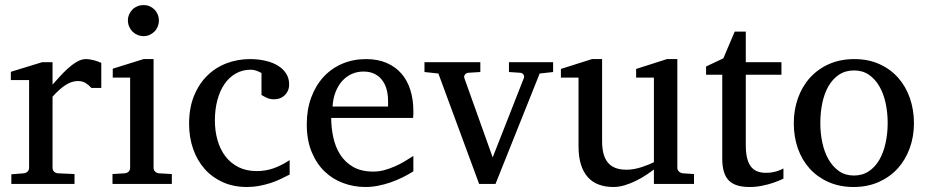

<svg xmlns="http://www.w3.org/2000/svg" viewBox="-20 -728 3672 760"><path d="M341.8 -379.9Q332 -391.1 319.3 -399.2Q306.6 -407.2 288.1 -407.2Q263.7 -407.2 238.8 -390.9Q213.9 -374.5 188 -345.2V-64Q188 -54.7 193.8 -48.8Q199.7 -43 209 -42L274.9 -39.1V0H24.9V-38.1L74.2 -42Q83 -43 89.1 -48.8Q95.2 -54.7 95.2 -64V-411.1H22.9V-443.8L147 -481.9H188V-393.1Q198.7 -404.8 214.1 -422.1Q229.5 -439.5 247.1 -455.6Q264.6 -471.7 283.4 -482.9Q302.2 -494.1 319.8 -494.1Q327.6 -494.1 336.4 -492.7Q345.2 -491.2 353.5 -489Q361.8 -486.8 368.9 -484.1Q376 -481.4 380.9 -479V-379.9Z M425.3 0V-39.1L474.1 -42Q483.4 -43 489.3 -48.8Q495.1 -54.7 495.1 -64V-420.9H426.3V-456.1L548.3 -494.1H587.9V-64Q587.9 -54.7 594 -48.8Q600.1 -43 608.9 -42L660.2 -39.1V0ZM608.9 -647Q608.9 -634.3 604.2 -622.8Q599.6 -611.3 591.3 -603Q583 -594.7 572 -589.8Q561 -585 548.3 -585Q535.6 -585 524.2 -589.8Q512.7 -594.7 504.4 -603Q496.1 -611.3 491.2 -622.8Q486.3 -634.3 486.3 -647Q486.3 -659.7 491.2 -670.9Q496.1 -682.1 504.4 -690.4Q512.7 -698.7 524.2 -703.4Q535.6 -708 548.3 -708Q561 -708 572 -703.4Q583 -698.7 591.3 -690.4Q599.6 -682.1 604.2 -670.9Q608.9 -659.7 608.9 -647Z M1126.5 -37.1Q1109.4 -28.3 1090.6 -19.3Q1071.8 -10.3 1050.5 -3.4Q1029.3 3.4 1006.1 7.8Q982.9 12.2 957.5 12.2Q904.8 12.2 862.5 -6.6Q820.3 -25.4 790.5 -58.8Q760.7 -92.3 744.6 -138.2Q728.5 -184.1 728.5 -237.8Q728.5 -300.8 748 -348.6Q767.6 -396.5 800.8 -429Q834 -461.4 877.7 -477.8Q921.4 -494.1 969.2 -494.1Q1002 -494.1 1030.5 -487.5Q1059.1 -481 1079.8 -468.3Q1100.6 -455.6 1112.5 -437Q1124.5 -418.5 1124.5 -394Q1124.5 -379.4 1119.4 -368.4Q1114.3 -357.4 1106 -349.9Q1097.7 -342.3 1087.2 -338.6Q1076.7 -335 1065.4 -335Q1048.8 -335 1036.6 -340.6Q1024.4 -346.2 1015.1 -352.1V-439Q1004.9 -444.8 993.9 -448.5Q982.9 -452.1 973.1 -452.1Q939.9 -452.1 913.3 -437Q886.7 -421.9 868.4 -395Q850.1 -368.2 840.3 -331.3Q830.6 -294.4 830.6 -251Q830.6 -209.5 841.1 -172.9Q851.6 -136.2 872.3 -109.1Q893.1 -82 924.1 -66.4Q955.1 -50.8 996.1 -50.8Q1031.2 -50.8 1062.7 -61.8Q1094.2 -72.8 1126.5 -94.2Z M1616.2 -49.8Q1595.2 -36.6 1572.5 -25.4Q1549.8 -14.2 1525.6 -5.9Q1501.5 2.4 1476.6 7.3Q1451.7 12.2 1426.3 12.2Q1380.9 12.2 1338.9 -3.2Q1296.9 -18.6 1264.9 -49.3Q1232.9 -80.1 1213.6 -126.7Q1194.3 -173.3 1194.3 -235.8Q1194.3 -294.4 1211.9 -342Q1229.5 -389.6 1260.7 -423.6Q1292 -457.5 1335 -475.8Q1377.9 -494.1 1429.2 -494.1Q1475.6 -494.1 1510.7 -478.8Q1545.9 -463.4 1569.3 -436.3Q1592.8 -409.2 1604.5 -371.3Q1616.2 -333.5 1616.2 -289.1V-275.9Q1616.2 -268.1 1615.2 -261.2H1291Q1291 -223.1 1299.1 -185.1Q1307.1 -147 1326.2 -116.7Q1345.2 -86.4 1377.4 -67.6Q1409.7 -48.8 1458 -48.8Q1479.5 -48.8 1500.5 -54.4Q1521.5 -60.1 1541.7 -68.8Q1562 -77.6 1580.6 -88.6Q1599.1 -99.6 1616.2 -110.8ZM1516.1 -328.1Q1516.1 -353 1510.3 -374.3Q1504.4 -395.5 1492.4 -411.1Q1480.5 -426.8 1462.2 -435.8Q1443.8 -444.8 1418.9 -444.8Q1394 -444.8 1372.6 -435.3Q1351.1 -425.8 1334.7 -407.7Q1318.4 -389.6 1308.3 -364Q1298.3 -338.4 1296.4 -306.2H1516.1Z M2116.2 -437 1941.4 0H1876.5L1715.3 -437L1660.2 -442.9V-481.9H1881.3V-442.9L1833.5 -439.9Q1825.2 -439 1820.3 -432.6Q1815.4 -426.3 1818.4 -418L1930.2 -105L2053.2 -418Q2056.6 -425.8 2052.2 -432.4Q2047.9 -439 2039.6 -439.9L1994.6 -442.9V-481.9H2169.4V-442.9Z M2568.4 0V-57.1Q2555.7 -47.4 2537.4 -35.2Q2519 -22.9 2497.8 -12.5Q2476.6 -2 2453.4 5.1Q2430.2 12.2 2408.2 12.2Q2376 12.2 2350.3 2.7Q2324.7 -6.8 2306.9 -26.6Q2289.1 -46.4 2279.5 -76.9Q2270 -107.4 2270 -149.9V-420.9H2200.2V-455.1L2323.2 -494.1H2363.3V-168.9Q2363.3 -142.6 2368.4 -121.6Q2373.5 -100.6 2385 -85.9Q2396.5 -71.3 2415 -63.7Q2433.6 -56.2 2460 -56.2Q2475.1 -56.2 2490.7 -59.1Q2506.3 -62 2520.5 -66.7Q2534.7 -71.3 2547.1 -76.4Q2559.6 -81.5 2568.4 -85.9V-420.9H2498V-455.1L2620.1 -494.1H2661.1V-64Q2661.1 -54.7 2667.7 -48.8Q2674.3 -43 2683.1 -42L2727.1 -39.1V0Z M3081.1 -21Q3062.5 -11.7 3040.5 -4.4Q3022 2 2997.6 7.1Q2973.1 12.2 2946.3 12.2Q2889.6 12.2 2864.3 -14.2Q2838.9 -40.5 2838.9 -100.1V-432.1H2774.9V-464.8L2843.3 -497.1L2888.2 -603H2932.1V-481.9H3073.2V-432.1H2932.1V-152.8Q2932.1 -123 2937.3 -102.3Q2942.4 -81.5 2952.4 -68.6Q2962.4 -55.7 2977.3 -49.8Q2992.2 -43.9 3012.2 -43.9Q3026.9 -43.9 3039.3 -46.4Q3051.8 -48.8 3061 -52.2Q3071.8 -56.2 3081.1 -61Z M3493.7 -241.2Q3493.7 -282.2 3485.6 -319.8Q3477.5 -357.4 3460.9 -386.2Q3444.3 -415 3419.4 -432.1Q3394.5 -449.2 3360.8 -449.2Q3326.2 -449.2 3300.8 -432.1Q3275.4 -415 3259 -386.2Q3242.7 -357.4 3234.9 -319.8Q3227.1 -282.2 3227.1 -241.2Q3227.1 -200.7 3235.1 -163.1Q3243.2 -125.5 3259.8 -96.7Q3276.4 -67.9 3301.3 -50.5Q3326.2 -33.2 3359.9 -33.2Q3394 -33.2 3419.4 -50.3Q3444.8 -67.4 3461.2 -96.2Q3477.5 -125 3485.6 -162.6Q3493.7 -200.2 3493.7 -241.2ZM3597.7 -240.2Q3597.7 -187 3580.8 -140.9Q3564 -94.7 3533 -60.8Q3502 -26.9 3457.8 -7.3Q3413.6 12.2 3358.9 12.2Q3304.2 12.2 3260.3 -7.1Q3216.3 -26.4 3185.5 -60.1Q3154.8 -93.8 3138.4 -139.9Q3122.1 -186 3122.1 -240.2Q3122.1 -293.5 3138.7 -339.8Q3155.3 -386.2 3186.5 -420.7Q3217.8 -455.1 3262 -474.6Q3306.2 -494.1 3361.8 -494.1Q3417.5 -494.1 3461.4 -474.1Q3505.4 -454.1 3535.6 -419.7Q3565.9 -385.3 3581.8 -339.1Q3597.7 -293 3597.7 -240.2Z"/></svg>

Font: BabelStone Ogham Pictish
Style: Regular
Weight: 400
Designer: Andrew West
Foundry: BabelStone
Version: Version 1.02 March 14, 2022